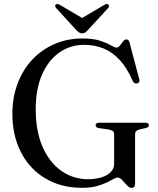

<svg xmlns="http://www.w3.org/2000/svg" viewBox="-20 -902 773 938"><path d="M640 -7.5Q640 5.5 635.8 10.8Q631.5 16 623 16Q614.5 16 605.8 8.2Q597 0.5 588.5 -9.5Q580 -19.5 571.8 -27Q563.5 -34.5 555.5 -34.5Q547 -34.5 533.8 -27Q520.5 -19.5 500.2 -9.8Q480 0 450.8 7.8Q421.5 15.5 381 15.5Q302.5 15.5 239.8 -11.2Q177 -38 132.5 -86.2Q88 -134.5 64.2 -200.5Q40.5 -266.5 40.5 -345.5Q40.5 -426 66 -493.8Q91.5 -561.5 137.8 -610.8Q184 -660 246.5 -687Q309 -714 383 -714Q435.5 -714 469 -703Q502.5 -692 521.2 -680.8Q540 -669.5 548.5 -669.5Q558.5 -669.5 566 -679.5Q573.5 -689.5 581 -699.5Q588.5 -709.5 598 -709.5Q603 -709.5 606.8 -706Q610.5 -702.5 613 -694L660.5 -514Q663 -507 659.8 -501.5Q656.5 -496 649.5 -494.5Q643 -493 637.5 -496Q632 -499 628.5 -506Q601 -570 565.2 -608.8Q529.5 -647.5 485.8 -665.2Q442 -683 391 -683Q323 -683 269.5 -645.2Q216 -607.5 185.2 -537.2Q154.5 -467 154.5 -369Q154.5 -260.5 188.2 -184Q222 -107.5 280 -67Q338 -26.5 410.5 -26.5Q436 -26.5 459 -31.2Q482 -36 499.5 -45.5Q517 -55 527.2 -69Q537.5 -83 537.5 -101V-245.5Q537.5 -256 531.8 -261.2Q526 -266.5 510.5 -269.5L464 -276Q455.5 -277.5 451.2 -281Q447 -284.5 447 -290Q447 -296 451.5 -299.2Q456 -302.5 465.5 -302.5H689Q698.5 -302.5 703 -299.2Q707.5 -296 707.5 -290Q707.5 -285 704 -282Q700.5 -279 692.5 -276.5L665 -270.5Q651.5 -267 645.8 -261.8Q640 -256.5 640 -245.5ZM401 -802.5 273.5 -877.5Q260.5 -885.5 253 -880Q250 -877.5 249.5 -872.8Q249 -868 254.5 -862.5L351.5 -756.5Q359.5 -748.5 366 -743.8Q372.5 -739 381.5 -739Q390.5 -739 396.8 -743.8Q403 -748.5 410.5 -756.5L508 -862.5Q513 -868 512.8 -872.8Q512.5 -877.5 509.5 -880Q502 -885.5 488.5 -877.5L361.5 -802.5Z"/></svg>

Font: Fraunces 60pt
Style: Regular
Weight: 400
Version: Version 1.000;[b76b70a41]